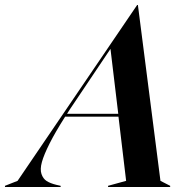

<svg xmlns="http://www.w3.org/2000/svg" viewBox="-104 -753 764 773"><path d="M-33.2 -24.9 448.2 -732.9H451.2L542 -24.9L581.1 -4.9V0H331.1V-4.9L403.8 -24.9L373 -283.2H158.2Q118.2 -220.2 95.5 -175Q72.8 -129.9 64.7 -100.6Q56.6 -71.3 63 -52.5Q69.3 -33.7 83.5 -24.4Q97.7 -15.1 123 -8.8L140.1 -4.9V0H-84V-4.9ZM166 -294.9H372.1L340.8 -556.2L192.9 -335.9Q174.8 -309.6 166 -294.9Z"/></svg>

Font: Nyght Serif Medium Italic
Style: Regular
Weight: 500
Italic angle: -16°
Designer: Maksym Kobuzan
Version: Version 0.410;Glyphs 3.1.2 (3151)